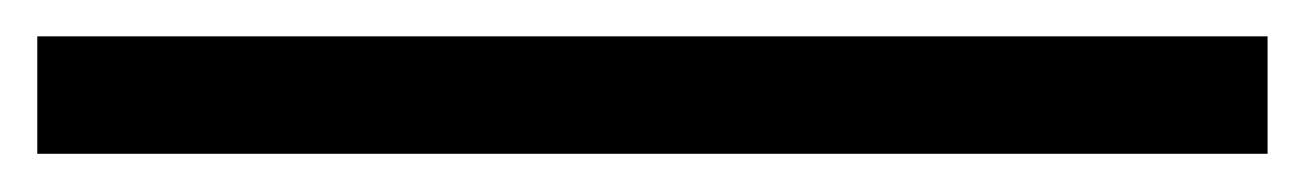

<svg xmlns="http://www.w3.org/2000/svg" viewBox="-20 24 700 103"><path d="M0 106.5V43.5H660V106.5Z"/></svg>

Font: Cns Manrope
Style: Regular
Weight: 400
Designer: Mikhail Sharanda
Foundry: Mikhail Sharanda
Version: Version 4.504